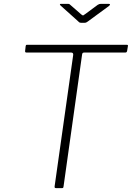

<svg xmlns="http://www.w3.org/2000/svg" viewBox="-20 -974 682 994"><path d="M113 -736Q114 -740 115 -741Q116 -742 120 -742H637Q641 -742 642 -740Q643 -738 642 -734L638 -710Q637 -706 635 -704Q633 -702 628 -702H417Q411 -702 408.5 -700Q406 -698 405 -692L309 -9Q308 -3 306.5 -1.5Q305 0 300 0H271Q265 0 263.5 -2.5Q262 -5 263 -11L359 -690Q360 -702 348 -702H117Q109 -702 110 -710ZM486 -949Q491 -952 494.5 -953Q498 -954 502 -954H543Q549 -954 549.5 -951Q550 -948 544 -943L435 -863Q432 -861 428 -858.5Q424 -856 418 -856H400Q393 -856 389.5 -859Q386 -862 382 -866L294 -945Q290 -949 290 -951.5Q290 -954 295 -954H332Q337 -954 339.5 -952.5Q342 -951 346 -947L401 -899Q409 -893 410.5 -894Q412 -895 421 -901Z"/></svg>

Font: Libre Franklin Thin
Style: Italic
Weight: 100
Italic angle: -8°
Designer: Pablo Impallari, Rodrigo Fuenzalida, Nhung Nguyen
Foundry: Impallari Type
Version: Version 3.000